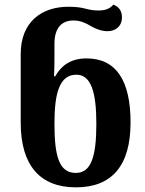

<svg xmlns="http://www.w3.org/2000/svg" viewBox="-20 -793 624 825"><path d="M306 12C461 12 541 -81 541 -267C541 -447 479 -542 352 -542C282 -542 243 -510 217 -465H212C214 -496 214 -540 214 -567V-605C214 -673 245 -705 296 -705C325 -705 349 -694 370 -681C391 -669 415 -659 443 -659C473 -659 504 -677 504 -719C504 -748 489 -765 467 -773C450 -753 428 -748 403 -748C385 -748 369 -750 350 -755C329 -761 306 -764 274 -764C160 -764 69 -700 69 -561V-266C69 -80 154 12 306 12ZM306 -50C234 -50 214 -121 214 -262C214 -389 234 -472 308 -472C371 -472 394 -398 394 -261C394 -119 371 -50 306 -50Z"/></svg>

Font: Noto Serif Georgian SemiCondensed Bold
Style: Regular
Weight: 700
Width: 4
Designer: Monotype Design Team, Akaki Razmadze
Foundry: Google LLC
Version: Version 2.003